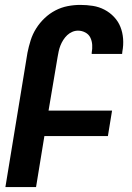

<svg xmlns="http://www.w3.org/2000/svg" viewBox="-20 -763 540 783"><path d="M2 0 92 -548Q97 -573 105 -598.5Q113 -624 127.5 -647Q142 -670 162 -689Q182 -708 206 -720.5Q230 -733 256 -738Q282 -743 307 -743Q334 -743 359 -739Q384 -735 406 -723.5Q428 -712 445 -694Q462 -676 471 -653.5Q480 -631 482 -605Q484 -579 479 -553L478 -543H354V-548Q357 -564 356 -580Q355 -596 348.5 -609.5Q342 -623 328 -630.5Q314 -638 298 -638Q286 -638 274.5 -633Q263 -628 254 -619.5Q245 -611 238 -600Q231 -589 226.5 -577.5Q222 -566 219.5 -554.5Q217 -543 215 -531L178 -312H437L420 -208H161L127 0Z"/></svg>

Font: Iosevka Term Curly Extrabold
Style: Italic
Weight: 800
Italic angle: -9°
Designer: Belleve Invis
Foundry: Belleve Invis
Version: Version 32.3.0